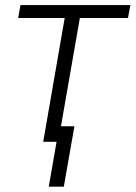

<svg xmlns="http://www.w3.org/2000/svg" viewBox="-20 -548 524 742"><path d="M50.3 0ZM474.6 -478.5H288.6L205.1 0H147L230 -478.5H50.3L59.1 -528.3H483.9ZM226.6 173.3H168.5L209 -60.1H267.6Z"/></svg>

Font: Roboto Light
Style: Italic
Weight: 300
Italic angle: -12°
Designer: Google
Version: Version 2.134; 2016; ttfautohint (v1.6)